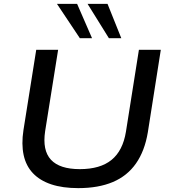

<svg xmlns="http://www.w3.org/2000/svg" viewBox="-20 -962 872 991"><path d="M384 9Q303 9 244.5 -10.5Q186 -30 150 -68Q114 -106 102 -162Q90 -218 101 -290L167 -705H280L213 -285Q198 -186 243 -137.5Q288 -89 392 -89Q497 -89 555.5 -136.5Q614 -184 630 -282L697 -705H810L743 -279Q727 -183 682 -118.5Q637 -54 562.5 -22.5Q488 9 384 9ZM542 -765 432 -942H535L606 -765ZM392 -765 274 -942H378L455 -765Z"/></svg>

Font: Nunito Sans 10pt SemiExpanded SemiBold
Style: Italic
Weight: 600
Width: 6
Italic angle: -9°
Designer: Vernon Adams
Foundry: Vernon Adams
Version: Version 3.101;gftools[0.9.27]